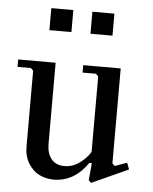

<svg xmlns="http://www.w3.org/2000/svg" viewBox="-50 -703 601 755"><g transform="rotate(5 250.5 -325.5)"><path d="M122.1 -574.2V-661.1H209V-574.2ZM284.2 -574.2V-661.1H371.1V-574.2ZM227.5 -46.9Q259.8 -46.9 287.6 -67.4Q315.4 -87.9 329.1 -111.8V-409.7L319.3 -419.4H266.6V-448.7H414.6V-74.2L424.3 -64.5L472.2 -81.5L481.9 -55.7L337.4 9.8L327.6 0L334 -67.9H324.2Q270.5 9.8 189.9 9.8Q160.2 9.8 134.3 -2.4Q108.4 -14.6 90.3 -43Q72.3 -71.3 72.3 -111.8V-409.7L62.5 -419.4H9.8V-448.7H157.7V-127.9Q157.7 -91.3 175.5 -69.1Q193.4 -46.9 227.5 -46.9Z"/></g></svg>

Font: Happy Times at the IKOB
Style: Regular
Weight: 400
Designer: Lucas Le Bihan
Foundry: Lucas Le Bihan
Version: Version 1.000;PS 1.0;hotconv 1.0.88;makeotf.lib2.5.647800